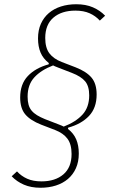

<svg xmlns="http://www.w3.org/2000/svg" viewBox="-20 -730 548 904"><path d="M435 -285Q435 -222 399 -184Q363 -146 301 -129L300 -123Q327 -102 339 -73.5Q351 -45 351 -7Q351 32 337.5 62Q324 92 300 112.5Q276 133 243 143.5Q210 154 171 154Q126 154 92.5 139.5Q59 125 35 100L60 77Q80 99 108 111.5Q136 124 175 124Q240 124 278.5 91Q317 58 317 -5Q317 -51 297.5 -77Q278 -103 239 -118L174 -143Q123 -163 99 -191.5Q75 -220 75 -271Q75 -334 111 -372Q147 -410 209 -427L210 -433Q183 -454 171 -482.5Q159 -511 159 -549Q159 -588 172.5 -618Q186 -648 210 -668.5Q234 -689 267 -699.5Q300 -710 339 -710Q384 -710 417.5 -695.5Q451 -681 475 -656L450 -633Q430 -655 402 -667.5Q374 -680 335 -680Q270 -680 231.5 -647Q193 -614 193 -551Q193 -505 212.5 -479Q232 -453 271 -438L336 -413Q387 -393 411 -364.5Q435 -336 435 -285ZM110 -275Q110 -253 114.5 -237Q119 -221 129 -209Q139 -197 154.5 -187.5Q170 -178 192 -169Q236 -152 255.5 -144.5Q275 -137 280 -134Q337 -156 368.5 -190.5Q400 -225 400 -281Q400 -324 381 -347Q362 -370 318 -387Q274 -404 254.5 -411.5Q235 -419 230 -422Q173 -400 141.5 -365.5Q110 -331 110 -275Z"/></svg>

Font: IBM Plex Sans Cond ExtLt
Style: Italic
Weight: 200
Width: 3
Italic angle: -11°
Designer: Mike Abbink, Paul van der Laan, Pieter van Rosmalen
Foundry: Bold Monday
Version: Version 1.3